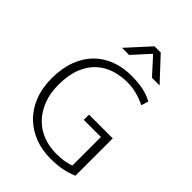

<svg xmlns="http://www.w3.org/2000/svg" viewBox="-245 -953 1069 1069"><g transform="rotate(45 290.0 -418.0)"><path d="M348 -638Q400 -638 440.5 -630Q481 -622 517 -602L504 -560Q469 -577 433 -586.5Q397 -596 359 -596Q308 -596 260.5 -581Q213 -566 176.5 -532.5Q140 -499 118.5 -445.5Q97 -392 97 -314Q97 -247 117.5 -195Q138 -143 173 -107Q208 -71 256 -52.5Q304 -34 359 -34Q398 -34 427.5 -39.5Q457 -45 470 -52V-276H335V-317H522V-23Q489 -9 450 -0.5Q411 8 354 8Q291 8 235 -13Q179 -34 136.5 -74.5Q94 -115 69.5 -175Q45 -235 45 -314Q45 -393 68 -454Q91 -515 131.5 -555.5Q172 -596 227.5 -617Q283 -638 348 -638ZM324 -844H373L498 -710H438L348 -809L258 -710H202Z"/></g></svg>

Font: Mukta Malar ExtraLight
Style: Regular
Weight: 275
Designer: Aadarsh Rajan, Girish Dalvi, Yashodeep Gholap
Foundry: Ek Type
Version: Version 2.538;PS 1.000;hotconv 16.6.51;makeotf.lib2.5.65220;